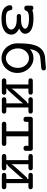

<svg xmlns="http://www.w3.org/2000/svg" viewBox="984 -1636 656 2665"><g transform="rotate(90 1312.5 -303.0)"><path d="M52 -114Q52 -126 59.5 -136Q67 -146 88 -146H89Q105 -146 111 -139.5Q117 -133 120 -123Q123 -113 126 -101Q129 -89 139.5 -79Q150 -69 172 -62.5Q194 -56 235 -56H239Q284 -56 313.5 -63.5Q343 -71 360 -82.5Q377 -94 383.5 -107.5Q390 -121 390 -132Q390 -160 354.5 -183.5Q319 -207 241 -207H210Q186 -207 180 -218Q174 -229 174 -237Q174 -258 187 -262.5Q200 -267 211 -267H255Q314 -267 346 -284.5Q378 -302 378 -323Q378 -331 372 -340.5Q366 -350 350 -358Q334 -366 306.5 -371.5Q279 -377 237 -377H233Q197 -377 177 -372Q157 -367 146.5 -360Q136 -353 132 -344.5Q128 -336 124.5 -329Q121 -322 114.5 -317Q108 -312 92 -312Q78 -312 71 -317Q64 -322 61 -328.5Q58 -335 58 -342Q58 -349 58 -353V-403Q58 -424 68.5 -431Q79 -438 88 -438Q100 -438 109.5 -432.5Q119 -427 124 -423Q131 -426 140 -429Q149 -432 161 -434Q173 -436 190.5 -437.5Q208 -439 232 -439Q251 -439 276 -437.5Q301 -436 327 -431Q353 -426 377.5 -415.5Q402 -405 420 -387Q441 -366 444.5 -347Q448 -328 448 -323Q448 -305 439.5 -291Q431 -277 419.5 -267Q408 -257 395.5 -250.5Q383 -244 375 -240Q381 -237 395 -230Q409 -223 423.5 -209.5Q438 -196 449 -177Q460 -158 460 -131Q460 -110 451 -86.5Q442 -63 417 -42.5Q392 -22 348.5 -8.5Q305 5 236 5Q217 5 196.5 3.5Q176 2 156 -3Q136 -8 117.5 -17Q99 -26 84 -41Q72 -53 62 -72.5Q52 -92 52 -114Z M581 -220Q581 -290 586.5 -354Q592 -418 611 -469Q630 -520 666 -554Q702 -588 762 -598Q769 -599 795 -601Q821 -603 850 -605.5Q879 -608 902 -609.5Q925 -611 926 -611Q945 -611 951 -600Q957 -589 957 -580Q957 -569 952 -562.5Q947 -556 940 -552.5Q933 -549 925 -547.5Q917 -546 912 -546Q865 -541 832.5 -539Q800 -537 777 -533Q754 -529 738 -522Q722 -515 707 -500Q686 -478 676 -449.5Q666 -421 661 -392Q686 -412 716 -425.5Q746 -439 787 -439Q828 -439 865 -422Q902 -405 930.5 -375Q959 -345 975.5 -304Q992 -263 992 -215Q992 -167 975 -126.5Q958 -86 929.5 -56.5Q901 -27 863.5 -11Q826 5 786 5Q750 5 713.5 -9.5Q677 -24 647.5 -52.5Q618 -81 599.5 -123Q581 -165 581 -220ZM651 -223Q651 -188 662 -157.5Q673 -127 691.5 -104.5Q710 -82 735 -69Q760 -56 787 -56Q814 -56 838.5 -68.5Q863 -81 881.5 -103.5Q900 -126 911 -156.5Q922 -187 922 -223Q922 -257 911 -285Q900 -313 881 -333.5Q862 -354 838 -365.5Q814 -377 787 -377Q758 -377 733.5 -365Q709 -353 690.5 -332Q672 -311 661.5 -283Q651 -255 651 -223Z M1067 -31Q1067 -42 1071 -48Q1075 -54 1080.5 -57Q1086 -60 1092.5 -61Q1099 -62 1104 -62H1152V-369H1105Q1091 -369 1079 -374.5Q1067 -380 1067 -400Q1067 -411 1074.5 -420.5Q1082 -430 1104 -430H1258Q1261 -430 1267 -429.5Q1273 -429 1279 -426Q1285 -423 1289 -417Q1293 -411 1293 -400Q1293 -389 1289 -383Q1285 -377 1279.5 -374Q1274 -371 1268 -370Q1262 -369 1257 -369H1209V-132Q1212 -140 1217 -147.5Q1222 -155 1238 -174Q1254 -193 1286 -228.5Q1318 -264 1375 -327Q1387 -341 1393.5 -346Q1400 -351 1414 -356V-369H1367Q1362 -369 1355.5 -369.5Q1349 -370 1343 -373Q1337 -376 1333 -382.5Q1329 -389 1329 -400Q1329 -409 1336 -419.5Q1343 -430 1366 -430H1520Q1523 -430 1529 -429.5Q1535 -429 1541 -426Q1547 -423 1551.5 -416.5Q1556 -410 1556 -399Q1556 -388 1552 -382Q1548 -376 1542.5 -373Q1537 -370 1530.5 -369.5Q1524 -369 1519 -369H1471V-62H1518Q1522 -62 1528.5 -61.5Q1535 -61 1541 -58Q1547 -55 1551.5 -48.5Q1556 -42 1556 -31Q1556 -12 1545 -6Q1534 0 1519 0H1366Q1342 0 1335.5 -11.5Q1329 -23 1329 -31Q1329 -42 1333 -48Q1337 -54 1342.5 -57Q1348 -60 1354.5 -61Q1361 -62 1366 -62H1414V-299Q1411 -291 1405.5 -283Q1400 -275 1384 -256.5Q1368 -238 1336.5 -202.5Q1305 -167 1248 -104Q1235 -90 1229 -84.5Q1223 -79 1209 -74V-62H1256Q1260 -62 1266.5 -61.5Q1273 -61 1279 -58Q1285 -55 1289.5 -48.5Q1294 -42 1294 -31Q1294 -22 1287.5 -11Q1281 0 1257 0H1104Q1082 0 1074.5 -10Q1067 -20 1067 -31Z M1601 -392Q1601 -398 1601.5 -404.5Q1602 -411 1605.5 -416.5Q1609 -422 1616.5 -426Q1624 -430 1638 -430H2035Q2041 -430 2047.5 -429.5Q2054 -429 2059.5 -425.5Q2065 -422 2069 -415Q2073 -408 2073 -395V-336Q2073 -322 2066 -311.5Q2059 -301 2039 -301Q2026 -301 2019 -304.5Q2012 -308 2008.5 -313.5Q2005 -319 2004 -325Q2003 -331 2003 -337V-369H1872V-62H1970Q1984 -62 1994.5 -56Q2005 -50 2005 -31Q2005 -20 2001 -14Q1997 -8 1991.5 -5Q1986 -2 1980 -1Q1974 0 1970 0H1703Q1683 -1 1676 -10Q1669 -19 1669 -31Q1669 -45 1677 -53.5Q1685 -62 1705 -62H1802V-369H1671V-337Q1671 -326 1666 -313.5Q1661 -301 1637 -301H1634Q1621 -301 1614 -306Q1607 -311 1604 -318Q1601 -325 1601 -332Q1601 -339 1601 -342Z M2117 -31Q2117 -42 2121 -48Q2125 -54 2130.5 -57Q2136 -60 2142.5 -61Q2149 -62 2154 -62H2202V-369H2155Q2141 -369 2129 -374.5Q2117 -380 2117 -400Q2117 -411 2124.5 -420.5Q2132 -430 2154 -430H2308Q2311 -430 2317 -429.5Q2323 -429 2329 -426Q2335 -423 2339 -417Q2343 -411 2343 -400Q2343 -389 2339 -383Q2335 -377 2329.5 -374Q2324 -371 2318 -370Q2312 -369 2307 -369H2259V-132Q2262 -140 2267 -147.5Q2272 -155 2288 -174Q2304 -193 2336 -228.5Q2368 -264 2425 -327Q2437 -341 2443.5 -346Q2450 -351 2464 -356V-369H2417Q2412 -369 2405.5 -369.5Q2399 -370 2393 -373Q2387 -376 2383 -382.5Q2379 -389 2379 -400Q2379 -409 2386 -419.5Q2393 -430 2416 -430H2570Q2573 -430 2579 -429.5Q2585 -429 2591 -426Q2597 -423 2601.5 -416.5Q2606 -410 2606 -399Q2606 -388 2602 -382Q2598 -376 2592.5 -373Q2587 -370 2580.5 -369.5Q2574 -369 2569 -369H2521V-62H2568Q2572 -62 2578.5 -61.5Q2585 -61 2591 -58Q2597 -55 2601.5 -48.5Q2606 -42 2606 -31Q2606 -12 2595 -6Q2584 0 2569 0H2416Q2392 0 2385.5 -11.5Q2379 -23 2379 -31Q2379 -42 2383 -48Q2387 -54 2392.5 -57Q2398 -60 2404.5 -61Q2411 -62 2416 -62H2464V-299Q2461 -291 2455.5 -283Q2450 -275 2434 -256.5Q2418 -238 2386.5 -202.5Q2355 -167 2298 -104Q2285 -90 2279 -84.5Q2273 -79 2259 -74V-62H2306Q2310 -62 2316.5 -61.5Q2323 -61 2329 -58Q2335 -55 2339.5 -48.5Q2344 -42 2344 -31Q2344 -22 2337.5 -11Q2331 0 2307 0H2154Q2132 0 2124.5 -10Q2117 -20 2117 -31Z"/></g></svg>

Font: CMU Typewriter Custom
Style: Regular
Weight: 500
Monospace: yes
Version: Version 0.7.0